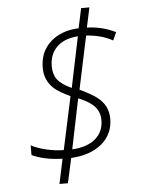

<svg xmlns="http://www.w3.org/2000/svg" viewBox="-56 -802 663 904"><g transform="rotate(-5 275.5 -350.0)"><path d="M453.1 -228Q453.1 -154.3 398.9 -109.1Q344.7 -64 253.9 -59.1L228 58.1H188L212.9 -59.1Q127.4 -61.5 68.8 -88.9V-134.8Q100.6 -118.2 143.1 -108.6Q185.5 -99.1 222.2 -99.1L275.9 -349.1Q223.6 -374 201.2 -393.6Q157.2 -433.1 157.2 -493.2Q157.2 -569.3 208.7 -615.5Q260.3 -661.6 341.8 -664.1L361.8 -757.8H400.9L380.9 -664.1Q453.1 -662.1 516.1 -630.9L499 -592.8Q446.3 -622.6 374 -627L320.8 -376Q381.8 -346.7 404.8 -327.1Q453.1 -288.6 453.1 -228ZM200.2 -497.1Q200.2 -458.5 218.5 -434.1Q236.8 -409.7 285.2 -387.2L335 -627Q270 -622.6 235.1 -588.1Q200.2 -553.7 200.2 -497.1ZM411.1 -225.1Q411.1 -262.2 387.7 -288.3Q364.3 -314.5 311 -335.9L262.2 -99.1Q332 -102.5 371.6 -135.5Q411.1 -168.5 411.1 -225.1Z"/></g></svg>

Font: Open Sans Hebrew Light
Style: Italic
Weight: 300
Italic angle: -12°
Foundry: Ascender Corporation, Yanek Iontef
Version: Version 2.001;PS 002.001;hotconv 1.0.70;makeotf.lib2.5.58329